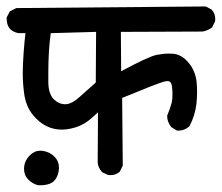

<svg xmlns="http://www.w3.org/2000/svg" viewBox="-32 -587 673 583"><path d="M236.8 -220.7Q213.4 -202.6 182.1 -196.3Q167.5 -193.4 155.8 -193.4Q105.5 -193.4 69.3 -236.3Q46.4 -263.2 41 -305.2Q37.1 -335.9 37.1 -364.3Q37.1 -390.6 39.8 -427.7Q42.5 -464.8 45.4 -486.3H24.9Q8.8 -488.8 -2 -499.5Q-11.7 -511.7 -11.7 -528.8Q-11.7 -530.8 -11.7 -534.2L-2 -552.7L17.6 -562.5L592.8 -567.4L610.4 -558.1Q621.6 -545.9 621.6 -529.8Q621.6 -526.4 621.1 -522L611.8 -503.4Q597.7 -493.7 583.5 -491.2L335 -490.2L335.9 -370.6Q418 -415 443.8 -420.4Q463.9 -424.3 481.4 -424.3Q488.3 -424.3 494.1 -423.8Q519.5 -421.4 540.3 -397Q561 -372.6 564.9 -338.9Q566.4 -323.7 566.4 -307.1Q566.4 -290.5 564.5 -272Q560.5 -236.8 543.5 -204.1L542.5 -203.1Q528.3 -190.4 510.3 -190.4Q508.8 -190.4 505.4 -190.4L487.8 -201.2Q475.6 -217.3 475.6 -234.4V-235.8Q483.9 -255.4 489.3 -274.9Q491.7 -285.6 491.7 -298.3Q491.7 -311 490.7 -320.1Q489.7 -329.1 488.3 -332.5Q486.8 -335.9 484.4 -338.4Q481.9 -340.8 477.3 -340.8Q472.7 -340.8 464.8 -338.9Q434.1 -329.1 338.9 -289.6L340.8 -84L331.5 -65.4L330.1 -64.5Q319.3 -55.2 303.7 -55.2Q300.3 -55.2 295.9 -55.7L278.3 -64Q265.1 -78.6 264.6 -94.7L265.6 -246.1Q251.5 -232.4 236.8 -220.7ZM41 -74.2Q41 -97.7 58.6 -115.2Q72.3 -129.4 90.8 -129.4Q94.2 -129.4 98.1 -128.9Q120.1 -125.5 134.8 -109.9Q147 -96.7 147 -78.1Q147 -63.5 141.1 -50.8Q135.7 -38.6 125.5 -32.2Q111.8 -24.4 89.4 -24.4Q83.5 -24.4 82 -24.9Q66.4 -29.3 53.7 -42Q41 -54.7 41 -74.2ZM122.1 -486.3Q114.7 -433.6 114.7 -365.2Q114.7 -346.2 114.7 -336.9Q115.2 -302.2 131.3 -285.6Q147 -270.5 166 -270.5Q185.5 -270.5 210.4 -293.2Q235.4 -315.9 258.8 -336.4L259.8 -490.2Z"/></svg>

Font: Bakudai
Style: Bold
Weight: 700
Version: Version 1.48